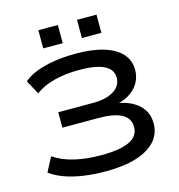

<svg xmlns="http://www.w3.org/2000/svg" viewBox="-129 -1020 1067 1142"><g transform="rotate(-15 404.5 -448.5)"><path d="M382 9Q311 9 246 -0.5Q181 -10 129.5 -29Q78 -48 44 -74L90 -162Q145 -125 218 -108Q291 -91 383 -91Q497 -91 554.5 -118.5Q612 -146 612 -204Q612 -256 565 -282.5Q518 -309 421 -309H199V-404H412Q495 -404 541.5 -433.5Q588 -463 588 -513Q588 -565 536 -590Q484 -615 383 -615Q300 -615 231 -597.5Q162 -580 113 -544L66 -630Q99 -658 147.5 -676.5Q196 -695 258 -704.5Q320 -714 389 -714Q490 -714 560.5 -692.5Q631 -671 668.5 -630Q706 -589 706 -530Q706 -469 666 -423.5Q626 -378 551 -361V-366Q637 -351 683.5 -306.5Q730 -262 730 -194Q730 -130 689 -84.5Q648 -39 571 -15Q494 9 382 9ZM449 -794V-906H569V-794ZM211 -794V-906H331V-794Z"/></g></svg>

Font: Nunito Sans 10pt Expanded SemiBold
Style: Regular
Weight: 600
Width: 7
Designer: Vernon Adams
Foundry: Vernon Adams
Version: Version 3.101;gftools[0.9.27]